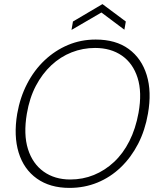

<svg xmlns="http://www.w3.org/2000/svg" viewBox="-20 -905 777 937"><path d="M319 12Q224 12 160 -33.5Q96 -79 71 -160.5Q46 -242 64 -350Q78 -430 112.5 -496.5Q147 -563 198 -611Q249 -659 312 -685.5Q375 -712 447 -712Q545 -712 608 -666Q671 -620 696 -538.5Q721 -457 702 -350Q688 -269 654 -203Q620 -137 569.5 -88.5Q519 -40 455.5 -14Q392 12 319 12ZM323 -29Q384 -29 438 -51Q492 -73 536.5 -114.5Q581 -156 611.5 -216.5Q642 -277 656 -354Q674 -454 651.5 -525Q629 -596 575 -633.5Q521 -671 444 -671Q384 -671 329.5 -649.5Q275 -628 230.5 -586.5Q186 -545 155 -486Q124 -427 111 -350Q94 -249 116.5 -177.5Q139 -106 193 -67.5Q247 -29 323 -29ZM329 -759 336 -800 480 -885 594 -800 587 -760 475 -844Z"/></svg>

Font: DM Sans 9pt ExtraLight
Style: Italic
Weight: 250
Italic angle: -10°
Version: Version 4.004;gftools[0.9.30]